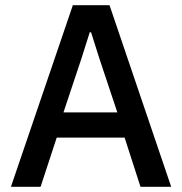

<svg xmlns="http://www.w3.org/2000/svg" viewBox="-20 -718 700 738"><path d="M638 0H520L459 -189H198L136 0H22L260 -698H401ZM431 -286 362 -493 330 -594H325L293 -493L224 -286Z"/></svg>

Font: IBM Plex Sans Medium
Style: Regular
Weight: 500
Designer: Mike Abbink, Paul van der Laan, Pieter van Rosmalen
Foundry: Bold Monday
Version: Version 3.201